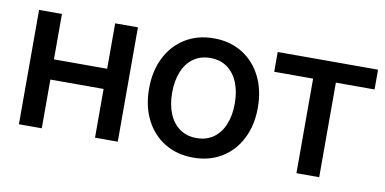

<svg xmlns="http://www.w3.org/2000/svg" viewBox="-58 -693 1734 864"><g transform="rotate(10 809.0 -260.5)"><path d="M434.1 -314.9V-222.7H138.7V-314.9ZM165.5 -522.5V0H61V-522.5ZM512.7 -522.5V0H408.7V-522.5Z M858.4 11.7Q784.2 11.7 728 -22.7Q671.9 -57.1 640.9 -118.4Q609.9 -179.7 609.9 -259.8Q609.9 -340.8 640.9 -402.3Q671.9 -463.9 728 -498.5Q784.2 -533.2 858.4 -533.2Q933.1 -533.2 989 -498.5Q1044.9 -463.9 1075.9 -402.3Q1106.9 -340.8 1106.9 -259.8Q1106.9 -179.7 1075.9 -118.4Q1044.9 -57.1 989 -22.7Q933.1 11.7 858.4 11.7ZM858.4 -77.6Q903.8 -77.6 935.8 -100.6Q967.8 -123.5 984.6 -164.8Q1001.5 -206.1 1001.5 -259.8Q1001.5 -314.5 984.6 -355.7Q967.8 -397 935.8 -420.2Q903.8 -443.4 858.4 -443.4Q813.5 -443.4 781.2 -420.4Q749 -397.5 732.2 -356.2Q715.3 -314.9 715.3 -259.8Q715.3 -205.6 732.2 -164.6Q749 -123.5 781 -100.6Q813 -77.6 858.4 -77.6Z M1329.1 0V-432.1H1151.4V-522.5H1609.9V-432.1H1433.1V0Z"/></g></svg>

Font: Inter 28pt Medium
Style: Regular
Weight: 500
Designer: Rasmus Andersson
Foundry: rsms
Version: Version 4.001;git-66647c0bb